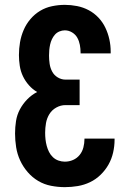

<svg xmlns="http://www.w3.org/2000/svg" viewBox="-20 -763 540 791"><path d="M247 8Q219 8 190.5 2.5Q162 -3 137.5 -17.5Q113 -32 94 -54Q75 -76 63 -102Q51 -128 46.5 -156.5Q42 -185 42 -213Q42 -239 46 -264.5Q50 -290 62 -312.5Q74 -335 92 -353.5Q110 -372 133 -384Q114 -395 99 -412Q84 -429 74.5 -449Q65 -469 61.5 -491.5Q58 -514 58 -536Q58 -563 62.5 -589Q67 -615 77.5 -639.5Q88 -664 105.5 -684.5Q123 -705 145.5 -718.5Q168 -732 194.5 -737.5Q221 -743 247 -743Q272 -743 297.5 -738Q323 -733 345.5 -721Q368 -709 385.5 -690.5Q403 -672 414 -649Q425 -626 430.5 -601Q436 -576 436 -551V-543H312V-546Q312 -562 309 -578Q306 -594 298.5 -607.5Q291 -621 277 -629.5Q263 -638 247 -638Q236 -638 225 -633.5Q214 -629 206.5 -620.5Q199 -612 194 -601.5Q189 -591 186.5 -579.5Q184 -568 183 -557Q182 -546 182 -534Q182 -517 184.5 -500Q187 -483 195 -468Q203 -453 218 -444Q233 -435 250 -435H308V-330H250Q230 -330 212 -320Q194 -310 183.5 -293Q173 -276 169.5 -256Q166 -236 166 -216Q166 -202 167.5 -188.5Q169 -175 172.5 -162Q176 -149 182 -137Q188 -125 198 -115.5Q208 -106 221 -101.5Q234 -97 247 -97Q265 -97 281 -104Q297 -111 308 -124.5Q319 -138 323.5 -155.5Q328 -173 328 -190V-192H452V-187Q452 -161 446 -134.5Q440 -108 427 -85Q414 -62 394.5 -43Q375 -24 351 -12.5Q327 -1 300.5 3.5Q274 8 247 8Z"/></svg>

Font: Iosevka Extrabold
Style: Regular
Weight: 800
Monospace: yes
Designer: Belleve Invis
Foundry: Belleve Invis
Version: Version 32.5.0; ttfautohint (v1.8.4)